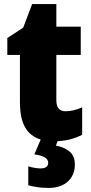

<svg xmlns="http://www.w3.org/2000/svg" viewBox="-20 -684 449 944"><path d="M218 240Q279 240 313.5 208.5Q348 177 348 124Q348 81 320 59.5Q292 38 255 32L263 10Q301 8 329.5 0Q358 -8 384 -21V-156Q362 -147 342.5 -142Q323 -137 302 -137Q257 -137 257 -191V-414H377V-553H257V-664H138L94 -548L16 -497V-414H78V-183Q78 -101 104 -57Q130 -13 180 2L149 75Q217 84 217 116Q217 144 179 144Q154 144 119 134V227Q137 232 162.5 236Q188 240 218 240Z"/></svg>

Font: Noto Sans UI SemiCondensed Black
Style: Regular
Weight: 900
Width: 4
Designer: Monotype Design Team
Foundry: Monotype Imaging Inc.
Version: 1.001